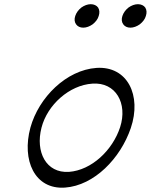

<svg xmlns="http://www.w3.org/2000/svg" viewBox="-20 -876 719 916"><path d="M451 -800C456 -815 455 -829 448 -840C441 -850 428 -856 413 -856C398 -856 382 -850 368 -840C354 -829 344 -815 339 -800C334 -785 335 -771 343 -760C350 -750 362 -744 377 -744C392 -744 408 -750 422 -760C436 -771 447 -785 451 -800ZM676 -800C681 -815 680 -829 673 -840C666 -850 653 -856 638 -856C623 -856 607 -850 593 -840C579 -829 569 -815 564 -800C559 -785 560 -771 568 -760C575 -750 587 -744 602 -744C617 -744 633 -750 647 -760C661 -771 672 -785 676 -800ZM290 19C430 9 555 -121 604 -265C657 -421 588 -562 440 -552C297 -542 165 -412 125 -267C83 -112 145 29 290 19ZM178 -267C206 -376 311 -470 421 -477C532 -485 590 -383 553 -269C517 -159 417 -64 309 -56C200 -49 148 -151 178 -267Z"/></svg>

Font: Nupuram Light Oblique
Style: Regular
Weight: 300
Designer: Santhosh Thottingal (santhosh.thottingal@gmail.com)
Foundry: SMC
Version: Version 1.000